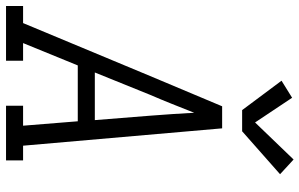

<svg xmlns="http://www.w3.org/2000/svg" viewBox="-216 -816 1018 653"><g transform="rotate(90 293.5 -489.0)"><path d="M-13 0V-58H45L225 -490L328 -735H403L462 -58H512V0H326V-58H394L379 -244H189L113 -58H173V0ZM375 -302 360 -490Q357 -528 354.5 -565.5Q352 -603 350 -640Q335 -602 320 -564.5Q305 -527 289 -490L213 -302ZM341 -803 241 -937 299 -973 383 -847 509 -978 559 -932 413 -803Z"/></g></svg>

Font: Iosevka Slab Light Extended
Style: Italic
Weight: 300
Width: 7
Italic angle: -9°
Monospace: yes
Designer: Belleve Invis
Foundry: Belleve Invis
Version: Version 11.1.0; ttfautohint (v1.8.3)